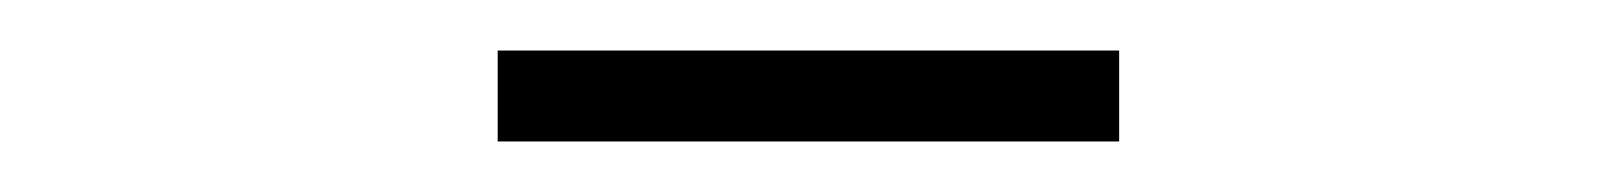

<svg xmlns="http://www.w3.org/2000/svg" viewBox="-20 -662 640 76"><path d="M177 -606V-642H423V-606Z"/></svg>

Font: Source Code Pro Light
Style: Regular
Weight: 300
Monospace: yes
Designer: Paul D. Hunt, Teo Tuominen
Foundry: Adobe Systems Incorporated
Version: Version 2.030;PS 1.000;hotconv 16.6.51;makeotf.lib2.5.65220